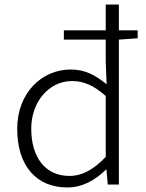

<svg xmlns="http://www.w3.org/2000/svg" viewBox="-20 -815 645 848"><path d="M447 -122C394 -67 344 -38 287 -38C179 -38 118 -121 118 -247C118 -365 196 -457 298 -457C348 -457 393 -439 447 -391ZM588 -681H505V-795H447V-681H262V-640H447V-540L451 -443C399 -484 356 -508 292 -508C166 -508 56 -406 56 -246C56 -80 143 13 277 13C347 13 405 -23 448 -66H450L456 0H505V-640L588 -646Z"/></svg>

Font: Noto Sans JP Light
Style: Regular
Weight: 300
Designer: Ryoko NISHIZUKA (kana & ideographs); Paul D. Hunt (Latin, Greek & Cyrillic); Wenlong ZHANG (bopomofo); Sandoll Communica
Foundry: Adobe Systems Incorporated
Version: Version 1.004;PS 1.004;hotconv 1.0.82;makeotf.lib2.5.63406